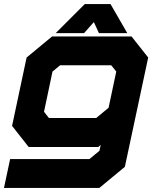

<svg xmlns="http://www.w3.org/2000/svg" viewBox="-32 -718 802 938"><path d="M-12.5 200 17.5 59H405L454 18.5L460 -10L448 0H108L27 -103L98 -437L222.5 -540H610.5L692 -437L578 97L453.5 200ZM207 -141.5H438L498.5 -191.5L536 -368.5L511.5 -399H261.5L224.5 -368.5L183 -172ZM382 -698H508L590 -556H451.5L426.5 -610L378.5 -556H240Z"/></svg>

Font: Tourney Expanded Black
Style: Italic
Weight: 900
Width: 7
Italic angle: -12°
Designer: Tyler Finck
Foundry: Etcetera Type Co
Version: Version 1.010; ttfautohint (v1.8.3)